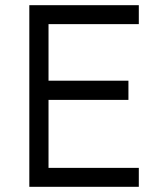

<svg xmlns="http://www.w3.org/2000/svg" viewBox="-20 -720 640 740"><path d="M93 -700V0H515V-73H167V-335H475V-409H167V-627H515V-700Z"/></svg>

Font: Fliege Mono Light
Style: Regular
Weight: 300
Version: Version 0.020;Glyphs 3.3 (3306)